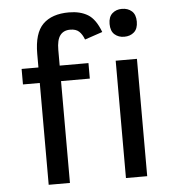

<svg xmlns="http://www.w3.org/2000/svg" viewBox="-54 -815 783 864"><g transform="rotate(-5 338.0 -382.5)"><path d="M55 0ZM55 -530H131V-591Q131 -685 171.5 -725Q212 -765 289 -765Q340 -765 374.5 -744Q409 -723 431 -664L351 -637Q342 -661 328 -674Q314 -687 288 -687Q258 -687 242.5 -666.5Q227 -646 227 -601V-530H357V-460H227V0H131V-460H55ZM576 0H480V-530H576ZM467 -697Q467 -729 484.5 -744.5Q502 -760 528 -760Q555 -760 572.5 -744.5Q590 -729 590 -697Q590 -665 572.5 -649.5Q555 -634 528 -634Q502 -634 484.5 -649.5Q467 -665 467 -697Z"/></g></svg>

Font: Orienta
Style: Regular
Weight: 400
Designer: Eduardo Rodriguez Tunni
Foundry: Eduardo Rodriguez Tunni
Version: Version 1.001